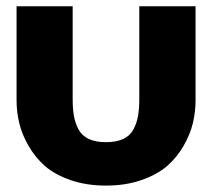

<svg xmlns="http://www.w3.org/2000/svg" viewBox="-20 -575 669 605"><path d="M32.2 -258.8V-555.2H209V-263.2Q209 -231.9 212.9 -209.7Q216.8 -187.5 227.3 -167.5Q237.8 -147.5 259.5 -137.2Q281.2 -127 314 -127Q346.7 -127 368.4 -137.2Q390.1 -147.5 400.6 -167.5Q411.1 -187.5 415 -209.7Q418.9 -231.9 418.9 -263.2V-555.2H596.2V-258.8Q596.2 -223.1 587.9 -187.7Q579.6 -152.3 558.8 -116Q538.1 -79.6 506.8 -52.2Q475.6 -24.9 425.8 -7.6Q376 9.8 314 9.8Q252 9.8 202.1 -7.6Q152.3 -24.9 121.3 -52.2Q90.3 -79.6 69.6 -116Q48.8 -152.3 40.5 -187.7Q32.2 -223.1 32.2 -258.8Z"/></svg>

Font: LT Superior Black
Style: Regular
Weight: 900
Designer: Daniel Lyons
Foundry: LyonsType
Version: Version 2.005